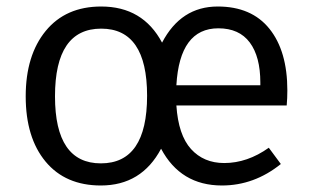

<svg xmlns="http://www.w3.org/2000/svg" viewBox="-20 -558 961 590"><path d="M290 -56Q432 -56 432 -264Q432 -470 291 -470Q149 -470 149 -262Q149 -56 290 -56ZM780 -296V-304Q780 -384 747.5 -427.5Q715 -471 651 -471Q532 -471 522 -296ZM863 -280Q863 -256 861 -234H522Q528 -143 567 -100Q606 -57 669 -57Q740 -57 806 -104L843 -54Q761 12 662 12Q535 12 475 -101Q415 12 290 12Q181 12 120 -61.5Q59 -135 59 -262Q59 -388 120.5 -463Q182 -538 291 -538Q419 -538 478 -427Q536 -538 649 -538Q753 -538 808 -469.5Q863 -401 863 -280Z"/></svg>

Font: FiraSans
Style: Regular
Weight: 350
Designer: Carrois Corporate & Edenspiekermann AG
Foundry: Carrois Corporate GbR & Edenspiekermann AG
Version: Version 3.106;PS 003.106;hotconv 1.0.70;makeotf.lib2.5.58329